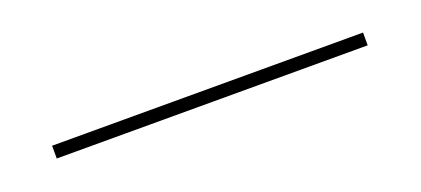

<svg xmlns="http://www.w3.org/2000/svg" viewBox="-14 -47 495 226"><g transform="rotate(-20 233.0 66.0)"><path d="M38.5 73.5V57.5H428V73.5Z"/></g></svg>

Font: Anek Gujarati Thin
Style: Regular
Weight: 250
Version: Version 1.003